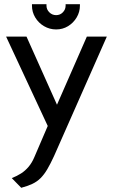

<svg xmlns="http://www.w3.org/2000/svg" viewBox="-20 -874 538 913"><path d="M360 -854H292V-847Q292 -829 279 -815.5Q266 -802 247 -802Q228 -802 214.5 -815.5Q201 -829 201 -847V-854H132V-847Q132 -817 147.5 -791Q163 -765 189.5 -749.5Q216 -734 247 -734Q278 -734 303.5 -749.5Q329 -765 344.5 -791Q360 -817 360 -847ZM393 -700 251 -376 106 -700H9L207 -275L143 -126Q132 -100 116 -81Q100 -62 80.5 -49.5Q61 -37 36 -27L81 19Q111 11 133.5 0.5Q156 -10 173 -27Q190 -44 205 -69.5Q220 -95 237 -132L488 -700Z"/></svg>

Font: Advent Pro SemiBold
Style: Regular
Weight: 600
Designer: VivaRado, Andreas Kalpakidis
Foundry: VivaRado, Andreas Kalpakidis
Version: Version 3.000